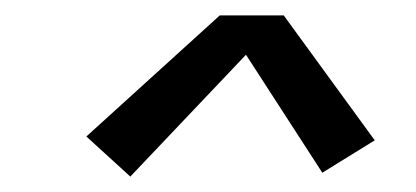

<svg xmlns="http://www.w3.org/2000/svg" viewBox="-20 -702 540 249"><path d="M149 -473 92 -525 265 -682H348L466 -520L398 -478L299 -631Z"/></svg>

Font: Iosevka Gothic
Style: Italic
Weight: 400
Italic angle: -9°
Monospace: yes
Designer: Belleve Invis
Foundry: Belleve Invis
Version: Version 15.5.1; ttfautohint (v1.8.4)